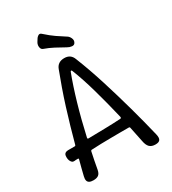

<svg xmlns="http://www.w3.org/2000/svg" viewBox="-205 -967 961 1074"><g transform="rotate(-30 275.0 -430.0)"><path d="M77 0Q61 0 51.5 -5Q42 -10 39.5 -20.5Q37 -31 41 -47Q46 -70 52.5 -93.5Q59 -117 65 -141Q67 -150 59 -148Q54 -148 48.5 -148Q43 -148 38 -147Q29 -146 23 -151.5Q17 -157 13.5 -166Q10 -175 10 -186V-188Q10 -199 13 -205Q16 -211 22.5 -214Q29 -217 39 -217H79Q86 -217 87 -223Q101 -275 116.5 -328.5Q132 -382 148.5 -434.5Q165 -487 183 -538Q201 -589 219 -636Q233 -674 276 -674Q317 -674 331 -636Q367 -546 399 -444Q431 -342 459 -240.5Q487 -139 509 -47Q515 -22 507.5 -11Q500 0 478 0Q453 0 440 -13Q427 -26 422 -54Q417 -78 412 -102.5Q407 -127 402 -151Q401 -157 395 -157Q365 -157 335 -157Q305 -157 275 -156.5Q245 -156 214.5 -155.5Q184 -155 154 -153Q151 -153 149.5 -151.5Q148 -150 147 -147Q141 -120 136 -93.5Q131 -67 126 -40Q122 -18 110.5 -9Q99 0 77 0ZM170 -217Q222 -218 274.5 -219Q327 -220 378 -223Q382 -223 383.5 -226Q385 -229 384 -233Q360 -334 334 -426.5Q308 -519 280 -589Q278 -594 275 -594Q272 -594 270 -590Q242 -517 214.5 -422.5Q187 -328 164 -225Q163 -221 164.5 -219Q166 -217 170 -217ZM349 -771Q362 -764 369 -748.5Q376 -733 369 -721L368 -719Q362 -708 347 -709.5Q332 -711 319 -719Q289 -736 259.5 -751.5Q230 -767 201 -777Q192 -780 188 -788.5Q184 -797 185 -807.5Q186 -818 191 -826L196 -834Q203 -848 214 -856Q225 -864 235 -855Q272 -822 296.5 -805.5Q321 -789 349 -771Z"/></g></svg>

Font: Winky Sans Light
Style: Regular
Weight: 300
Designer: Simon Atzbach
Foundry: typofactur
Version: Version 1.205